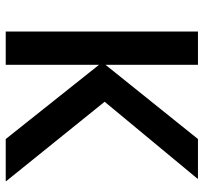

<svg xmlns="http://www.w3.org/2000/svg" viewBox="-40 -654 695 654"><g transform="rotate(90 307.0 -327.5)"><path d="M201.2 -654.8V-339.8L454.1 -654.8H588.9V-652.8L327.1 -336.9L597.2 -2V0H454.1L201.2 -317.9V0H87.9V-654.8Z"/></g></svg>

Font: IntelOne Mono Medium
Style: Regular
Weight: 500
Designer: Fred Shallcrass
Foundry: Frere-Jones Type LLC
Version: Version 1.200;hotconv 1.1.0;makeotfexe 2.6.0;FJTRelease1.2